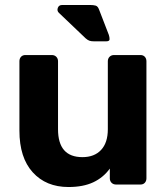

<svg xmlns="http://www.w3.org/2000/svg" viewBox="-20 -741 671 771"><path d="M255 10Q165 10 111.5 -49Q58 -108 58 -216V-495Q58 -506 64.5 -513Q71 -520 82 -520H188Q199 -520 206 -513Q213 -506 213 -495V-222Q213 -110 311 -110Q359 -110 386 -139Q413 -168 413 -222V-495Q413 -506 420 -513Q427 -520 438 -520H544Q555 -520 561.5 -513Q568 -506 568 -495V-25Q568 -14 561.5 -7Q555 0 544 0H446Q435 0 428 -7Q421 -14 421 -25V-64Q395 -28 354.5 -9Q314 10 255 10ZM358 -575Q346 -575 339 -577.5Q332 -580 324 -587L217 -689Q208 -697 212 -709Q216 -721 230 -721H341Q355 -721 364 -718.5Q373 -716 378 -702L417 -601Q420 -592 420 -583.5Q420 -575 406 -575Z"/></svg>

Font: Fz Rubik SemBd
Style: Regular
Weight: 600
Designer: Hubert and Fischer
Foundry: Hubert and Fischer
Version: Vit hóa bi FontZin.com